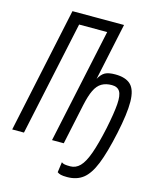

<svg xmlns="http://www.w3.org/2000/svg" viewBox="-208 -894 950 1183"><g transform="rotate(15 267.0 -302.0)"><path d="M-66 0 104 -800H433L263 0H188L344 -731H165L9 0ZM318 -258 354 -433Q373 -468 395.5 -480Q418 -492 460 -492Q527 -492 559.5 -460.5Q592 -429 593 -353.5Q594 -278 566 -147Q538 -16 508 58.5Q478 133 437.5 164.5Q397 196 336 196Q309 196 295.5 192.5Q282 189 273 182L282 116Q291 123 303 125Q315 127 338 127Q373 127 399.5 100Q426 73 448.5 10.5Q471 -52 494 -159Q515 -261 519 -318Q523 -375 508 -399Q493 -423 457 -423Q419 -423 392.5 -407.5Q366 -392 348.5 -356Q331 -320 318 -258Z"/></g></svg>

Font: Victor Mono
Style: Italic
Weight: 400
Italic angle: -12°
Monospace: yes
Designer: Rune Bjørnerås
Version: Version 1.561;gftools[0.9.30]